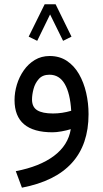

<svg xmlns="http://www.w3.org/2000/svg" viewBox="-20 -620 484 902"><path d="M315.9 -447.8 276.4 -428.2 215.3 -552.2 154.8 -428.2 114.7 -447.8 189.9 -600.1H241.2ZM396 -83.5Q396 201.7 83 261.7L54.2 184.1Q166.5 162.6 233.4 112.5Q300.3 62.5 312.5 -13.2Q293.9 -7.3 269.5 -2.9Q245.1 1.5 226.6 1.5Q48.3 1.5 48.3 -149.9Q48.3 -186 59.3 -222.4Q70.3 -258.8 91.6 -289.3Q112.8 -319.8 143.6 -338.4Q174.3 -356.9 213.4 -356.9Q259.8 -356.9 294.2 -334Q328.6 -311 351.1 -272Q373.5 -232.9 384.8 -184.1Q396 -135.3 396 -83.5ZM229 -86.9Q272 -86.9 314.5 -99.6Q309.6 -181.6 284.2 -225.3Q258.8 -269 212.4 -269Q180.2 -269 162.4 -249Q144.5 -229 137.5 -201.9Q130.4 -174.8 130.4 -152.8Q130.4 -117.2 154.8 -102.1Q179.2 -86.9 229 -86.9Z"/></svg>

Font: Vazirmatn UI NL
Style: Regular
Weight: 400
Designer: Saber Rastikerdar
Foundry: Saber Rastikerdar
Version: Version 33.003